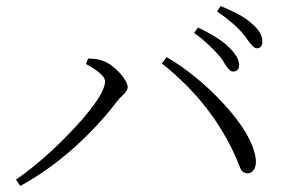

<svg xmlns="http://www.w3.org/2000/svg" viewBox="-20 -717 974 636"><path d="M47 -101C106 -133 164 -174 221 -224C276 -273 326 -326 369 -383C373 -388 379 -395 387 -402C398 -412 403 -421 403 -428C403 -453 357 -503 324 -514C314 -519 299 -522 278 -523C275 -523 273 -523 272 -523L265 -505C307 -482 328 -463 328 -448C328 -417 293 -364 223 -289C158 -220 95 -165 33 -122ZM800 -143C809 -143 816 -147 821 -155C827 -164 829 -177 827 -192C820 -244 784 -304 721 -373C664 -435 601 -487 532 -528L516 -507C627 -419 709 -315 762 -194C764 -190 766 -184 769 -177C774 -164 778 -155 781 -151C786 -146 792 -143 800 -143ZM751 -480C765 -480 772 -487 772 -502C772 -519 761 -538 738 -561C717 -582 683 -603 636 -626L623 -608C654 -586 683 -559 710 -528C714 -523 719 -515 725 -505C736 -488 744 -480 751 -480ZM830 -557C843 -557 849 -565 849 -580C849 -600 837 -620 814 -639C794 -658 760 -677 711 -697L699 -679C736 -654 765 -629 786 -604C790 -599 795 -593 801 -584C814 -566 823 -557 830 -557Z"/></svg>

Font: AllPunType Light
Style: Regular
Weight: 300
Version: 1.0